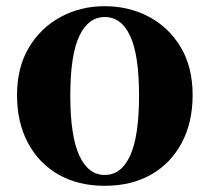

<svg xmlns="http://www.w3.org/2000/svg" viewBox="-20 -583 677 620"><path d="M318 17Q232 17 168.5 -19.5Q105 -56 70 -122Q35 -188 35 -276Q35 -365 73 -429Q111 -493 175.5 -528Q240 -563 318 -563Q397 -563 461.5 -528.5Q526 -494 564 -430Q602 -366 602 -276Q602 -187 566.5 -121Q531 -55 467.5 -19Q404 17 318 17ZM318 -18Q372 -18 400.5 -81Q429 -144 429 -274Q429 -405 400.5 -466.5Q372 -528 318 -528Q265 -528 236 -466.5Q207 -405 207 -274Q207 -144 236 -81Q265 -18 318 -18Z"/></svg>

Font: Early Summer Mincho Heavy
Style: Regular
Weight: 900
Designer: GuiWonder
Version: Version 1.002